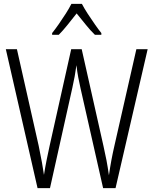

<svg xmlns="http://www.w3.org/2000/svg" viewBox="-20 -967 788 987"><path d="M739 -714 574 0H510L394 -513Q388 -540 382.5 -568Q377 -596 373 -632Q369 -603 364 -575Q359 -547 352 -516L237 0H173L10 -714H67L179 -217Q199 -120 206 -68Q212 -106 220 -146Q228 -186 235 -217L346 -714H400L512 -216Q521 -177 527.5 -142.5Q534 -108 540 -66Q551 -144 568 -217L681 -714ZM401 -947Q413 -924 431.5 -895.5Q450 -867 469 -840Q488 -813 501 -797V-788H468Q445 -810 421 -840Q397 -870 374 -898Q352 -870 327.5 -839.5Q303 -809 282 -788H248V-797Q264 -817 282.5 -843.5Q301 -870 318.5 -897.5Q336 -925 347 -947Z"/></svg>

Font: Noto Sans Khmer Condensed Light
Style: Regular
Weight: 300
Width: 3
Designer: Danh Hong and the Monotype Design Team
Foundry: Monotype Imaging Inc.
Version: Version 2.004; ttfautohint (v1.8.4.7-5d5b)